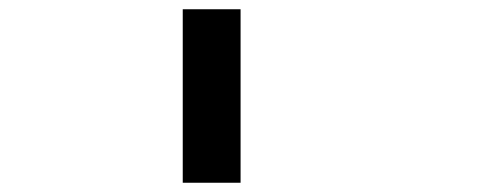

<svg xmlns="http://www.w3.org/2000/svg" viewBox="-20 -895 1040 415"><path d="M375 -875H500V-500H375Z"/></svg>

Font: Pixel Operator Mono 8
Style: Regular
Weight: 400
Monospace: yes
Designer: Jayvee Enaguas (HarvettFox96)
Foundry: The Grandoplex Project
Version: Version 1.5.0 (October 25, 2015)